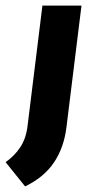

<svg xmlns="http://www.w3.org/2000/svg" viewBox="-40 -457 357 688"><path d="M-20 124Q12 102 33 70Q54 38 59 -8L112 -437H252L198 0Q189 72 153.5 125Q118 178 50 211Z"/></svg>

Font: Josefin Sans Thin
Style: Bold Italic
Weight: 700
Italic angle: -7°
Version: Version 2.000